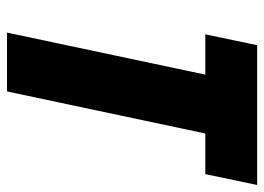

<svg xmlns="http://www.w3.org/2000/svg" viewBox="-123 -631 754 548"><g transform="rotate(90 254.0 -357.0)"><path d="M193 -566H78L109 -714H508L477 -566H361L241 0H73Z"/></g></svg>

Font: Noto Sans UI CondBlack
Style: Italic
Weight: 900
Width: 3
Italic angle: -12°
Designer: Monotype Design Team
Foundry: Monotype Imaging Inc.
Version: Version 1.001